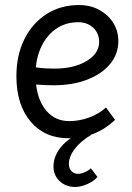

<svg xmlns="http://www.w3.org/2000/svg" viewBox="-20 -534 524 761"><path d="M252 14Q157 14 101 -52.5Q45 -119 45 -232Q45 -315 76.5 -378.5Q108 -442 164 -478Q220 -514 293 -514Q338 -514 373 -495Q408 -476 428.5 -444Q449 -412 449 -371Q449 -320 416.5 -280.5Q384 -241 326 -218.5Q268 -196 193 -196Q158 -196 123 -199Q131 -132 165.5 -93Q200 -54 255 -54Q295 -54 334 -68.5Q373 -83 400 -108L436 -59Q360 14 252 14ZM195 -262Q273 -262 323 -292Q373 -322 373 -368Q373 -402 349.5 -424Q326 -446 290 -446Q221 -446 175.5 -396.5Q130 -347 122 -267Q142 -264 160 -263Q178 -262 195 -262ZM278 207Q241 207 216.5 184Q192 161 192 126Q192 88 217.5 54Q243 20 286 0H342Q299 26 276 56.5Q253 87 253 116Q253 133 263 144Q273 155 289 155Q301 155 316 148.5Q331 142 340 133L366 167Q354 183 327.5 195Q301 207 278 207Z"/></svg>

Font: Imprima
Style: Regular
Weight: 400
Designer: Eduardo Tunni
Foundry: Eduardo Tunni
Version: Version 1.002; ttfautohint (v1.8.4.7-5d5b);gftools[0.9.23]